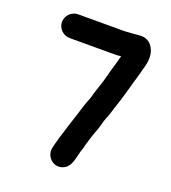

<svg xmlns="http://www.w3.org/2000/svg" viewBox="-134 -772 826 929"><g transform="rotate(20 279.0 -307.5)"><path d="M111 -545H349C356 -545 363 -546 371 -547H376C373 -538 371 -530 369 -522C361 -490 353 -470 344 -432C335 -398 327 -376 318 -349C312 -333 307 -305 299 -290C287 -261 277 -220 266 -190C256 -162 247 -129 238 -101L232 -83C228 -65 220 -43 216 -23C200 32 257 79 306 48C335 30 339 -11 349 -47L353 -59C356 -66 358 -73 359 -81C368 -113 378 -145 390 -175C396 -191 403 -223 410 -240C420 -259 426 -288 434 -310C444 -340 452 -364 462 -401C472 -440 479 -459 488 -492C497 -533 517 -573 503 -619C490 -656 466 -674 431 -673C415 -673 394 -669 378 -669C370 -669 357 -667 349 -667H111C78 -667 50 -639 50 -606C50 -573 78 -545 111 -545Z"/></g></svg>

Font: Electronic
Style: Ti
Weight: 900
Version: Version 1.011